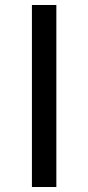

<svg xmlns="http://www.w3.org/2000/svg" viewBox="-20 -750 354 770"><path d="M108 -730H206V0H108Z"/></svg>

Font: Sora-SIA
Style: Regular
Weight: 400
Designer: Jonathan Barnbrook, Julián Moncada
Foundry: Barnbrook Fonts
Version: Version 2.000